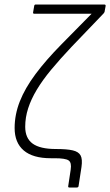

<svg xmlns="http://www.w3.org/2000/svg" viewBox="-20 -703 489 853"><path d="M288 130Q282 130 283 124L294 51Q299 19 284.5 9.5Q270 0 223 0H206Q126 0 85.5 -34.5Q45 -69 45 -134Q45 -194 68 -252.5Q91 -311 137.5 -373.5Q184 -436 253 -506L387 -642H132Q126 -642 127 -648L132 -677Q133 -683 139 -683H443Q451 -683 449 -675L445 -653Q445 -650 443.5 -648Q442 -646 440 -643L299 -496Q247 -441 208 -394Q169 -347 143.5 -304.5Q118 -262 105 -221.5Q92 -181 92 -140Q92 -89 125 -65Q158 -41 228 -41Q277 -41 303 -35Q329 -29 338 -12.5Q347 4 342 39L329 124Q328 130 321 130Z"/></svg>

Font: Sofia Sans Semi Condensed Light
Style: Italic
Weight: 300
Italic angle: -9°
Version: Version 4.100